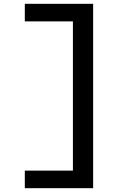

<svg xmlns="http://www.w3.org/2000/svg" viewBox="-20 -843 640 1006"><path d="M110 143V51H362V-731H110V-823H468V143Z"/></svg>

Font: Iosevka Curly Slab SmBdEx
Style: Regular
Weight: 600
Width: 7
Monospace: yes
Designer: Belleve Invis
Foundry: Belleve Invis
Version: Version 11.1.0; ttfautohint (v1.8.3)